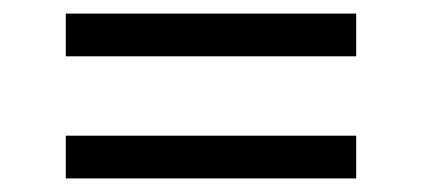

<svg xmlns="http://www.w3.org/2000/svg" viewBox="-20 -445 622 283"><path d="M77 -362V-425H505V-362ZM77 -182V-245H505V-182Z"/></svg>

Font: Text Regular
Style: Regular
Weight: 400
Designer: Latin by Veronika Burian and Jose Scaglione. Greek by Irene Vlachou. Cyrillic by Vera Evstafieva.
Foundry: TypeTogether
Version: Version 3.002